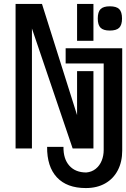

<svg xmlns="http://www.w3.org/2000/svg" viewBox="-20 -749 640 974"><path d="M59 -729H193L371 -165V-388H454V4H348.5L142 -604.5V4H59ZM418 126Q445.5 123.5 465.5 107.5Q485.5 91.5 495.8 66.2Q506 41 506 12V-427H313V-504H600V15Q600 72 577.5 115Q555 158 513.5 181.5Q472 205 415.5 205Q319 205 268.5 150.5Q218 96 219 -4H302Q301 57 331.8 91.5Q362.5 126 418 126ZM454 -542H371V-729H454ZM476 -655Q476 -688.5 490.2 -702.8Q504.5 -717 537 -717Q570.5 -717 584.8 -702.8Q599 -688.5 599 -655Q599 -622.5 584.8 -608.2Q570.5 -594 537 -594Q504.5 -594 490.2 -608.2Q476 -622.5 476 -655Z"/></svg>

Font: JuliaMono SemiBold
Style: Regular
Weight: 600
Monospace: yes
Designer: cormullion
Foundry: corm
Version: Version 0.055; ttfautohint (v1.8.4)